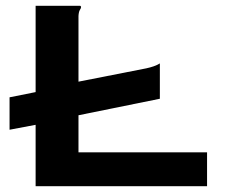

<svg xmlns="http://www.w3.org/2000/svg" viewBox="-20 -643 790 663"><path d="M103 0V-212L13 -195V-307L103 -325V-623H257Q260 -621 260 -619Q260 -615 256 -609Q252 -603 251 -588V-361L485 -407Q499 -410 510.5 -414Q522 -418 532 -424V-302L251 -245V-117H695V0Z"/></svg>

Font: Inconsolata ExtraExpanded Black
Style: Regular
Weight: 900
Width: 8
Monospace: yes
Designer: Raph Levien, Cyreal, Brenton Simpson
Foundry: Raph Levien, Cyreal, Google
Version: Version 3.001; ttfautohint (v1.8.2.53-6de2)